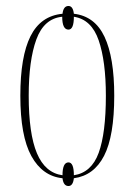

<svg xmlns="http://www.w3.org/2000/svg" viewBox="-20 -587 450 642"><path d="M209 35Q192 35 189 9Q122 2 85 -65Q48 -132 48 -267Q48 -398 82 -466Q116 -534 189 -541Q192 -567 209 -567Q224 -567 227 -541Q297 -533 329.5 -464Q362 -395 362 -267Q362 -132 328 -66Q294 0 227 9Q224 35 209 35ZM189 -1Q189 -44 209 -44Q227 -44 227 -1Q286 -10 310 -76Q334 -142 334 -267Q334 -382 310 -452Q286 -522 227 -531Q227 -488 209 -488Q188 -488 188 -531Q127 -525 101.5 -455Q76 -385 76 -267Q76 -140 103.5 -74.5Q131 -9 189 -1Z"/></svg>

Font: Noto Serif Display ExtraCondensed Thin
Style: Regular
Weight: 100
Width: 2
Designer: Monotype Design Team
Foundry: Monotype Imaging Inc.
Version: Version 2.009